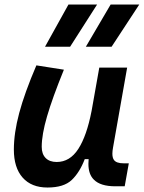

<svg xmlns="http://www.w3.org/2000/svg" viewBox="-20 -815 633 845"><path d="M189 10.3Q118.2 10.3 79.6 -33.4Q41 -77.1 41 -156.7Q41 -229.5 64.5 -317.4Q87.9 -405.3 140.1 -527.3L261.2 -508.3Q210.4 -383.3 187 -302.7Q163.6 -222.2 163.6 -168.9Q163.6 -137.2 180.9 -119.6Q198.2 -102.1 229.5 -102.1Q287.6 -102.1 324.7 -159.7Q361.8 -217.3 382.8 -325.7V-325.2L417 -517.6H539.6L477.5 -166Q474.6 -150.4 474.6 -138.7Q474.6 -121.1 481 -111.8Q491.2 -96.2 524.4 -96.2H546.9L528.8 4.9H487.8Q421.9 4.9 393.1 -24.4Q369.1 -47.9 369.1 -93.8Q369.1 -104 370.1 -114.7H353Q330.6 -56.2 295.7 -22.9Q260.7 10.3 189 10.3ZM357.9 -609.4 466.8 -794.9H592.8L471.2 -609.4ZM178.2 -609.4 281.2 -794.9H407.2L288.6 -609.4Z"/></svg>

Font: CaskaydiaCove NFP SemiBold
Style: Italic
Weight: 600
Italic angle: -10°
Designer: Aaron Bell
Foundry: Saja Typeworks
Version: Version 2111.001; VTT 6.35;Nerd Fonts 3.1.1